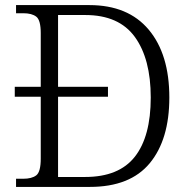

<svg xmlns="http://www.w3.org/2000/svg" viewBox="-20 -734 744 754"><path d="M43 0V-32H71Q105 -32 122.5 -45.5Q140 -59 140 -111V-354H38V-393H140V-604Q140 -655 122.5 -668.5Q105 -682 72 -682H43V-714H331Q483 -714 564 -617.5Q645 -521 645 -351Q645 -186 568 -93Q491 0 333 0ZM314 -39Q447 -39 509.5 -118.5Q572 -198 572 -351Q572 -503 509.5 -589Q447 -675 315 -675H208V-393H404V-354H208V-39Z"/></svg>

Font: Noto Serif Gurmukhi Light
Style: Regular
Weight: 300
Designer: Vaibhav Singh and the Monotype Design Team
Foundry: Monotype Imaging Inc.
Version: Version 2.004; ttfautohint (v1.8.4.7-5d5b)